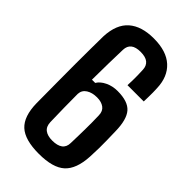

<svg xmlns="http://www.w3.org/2000/svg" viewBox="-250 -881 963 963"><g transform="rotate(45 232.0 -399.0)"><path d="M233.5 9Q134 9 90.8 -31Q47.5 -71 46 -162.5Q45.5 -240.5 45 -310.2Q44.5 -380 44.5 -440.5Q44.5 -501 45 -550.8Q45.5 -600.5 46 -637.5Q50 -725 97.8 -766.8Q145.5 -808.5 232.5 -808.5Q322.5 -808.5 370 -765Q417.5 -721.5 420 -643Q421 -628 421 -613.8Q421 -599.5 420.8 -584Q420.5 -568.5 420 -549H304.5Q305.5 -568 305.8 -584.2Q306 -600.5 305.8 -618.2Q305.5 -636 304.5 -658Q303.5 -685.5 286 -699.8Q268.5 -714 233 -714Q199 -714 181.5 -700.2Q164 -686.5 163 -658.5Q161.5 -612 160.5 -557.5Q159.5 -503 159 -442.5H182Q195.5 -465 225 -479.2Q254.5 -493.5 290.5 -493.5Q364 -493.5 394 -459.2Q424 -425 425.5 -343.5Q426.5 -305 427 -278.2Q427.5 -251.5 427.2 -225.2Q427 -199 425 -162.5Q420 -70.5 376.2 -30.8Q332.5 9 233.5 9ZM234 -85.5Q270 -85.5 289 -99.5Q308 -113.5 308.5 -142.5Q309.5 -173 310 -197.5Q310.5 -222 310.8 -244.5Q311 -267 311 -290Q311 -313 310 -340.5Q309.5 -370 290.2 -384Q271 -398 240 -398Q206 -398 183.2 -383.5Q160.5 -369 159 -342Q159 -295 159.8 -245.5Q160.5 -196 162 -145Q163 -114 181.8 -99.8Q200.5 -85.5 234 -85.5Z"/></g></svg>

Font: Big Shoulders Text Thin
Style: Bold
Weight: 700
Version: Version 2.002